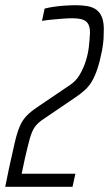

<svg xmlns="http://www.w3.org/2000/svg" viewBox="-43 -716 418 736"><path d="M-23 0 -8 -73Q5 -132 13.5 -169Q22 -206 32 -230Q42 -254 58 -271Q74 -288 101 -306L225 -390Q248 -405 262.5 -429.5Q277 -454 286 -482.5Q295 -511 298 -539.5Q301 -568 302 -590Q302 -613 294.5 -625Q287 -637 272 -641.5Q257 -646 232 -646Q218 -646 198.5 -644.5Q179 -643 157.5 -641Q136 -639 118 -636L128 -683Q143 -687 163 -690Q183 -693 206 -694.5Q229 -696 248 -696Q272 -696 292 -692.5Q312 -689 326 -679Q340 -669 347.5 -650.5Q355 -632 355 -604Q355 -588 354 -568Q353 -548 348 -522Q340 -481 330.5 -452.5Q321 -424 309.5 -404.5Q298 -385 282 -370.5Q266 -356 245 -342L117 -255Q99 -242 89 -227Q79 -212 71.5 -185.5Q64 -159 53 -111L40 -50H246L235 0Z"/></svg>

Font: Saira ExtraCondensed Light
Style: Italic
Weight: 300
Width: 2
Italic angle: -12°
Designer: Hector Gatti with collaboration of the Omnibus-Type team
Foundry: Omnibus-Type
Version: Version 1.101